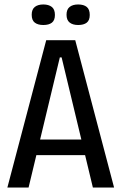

<svg xmlns="http://www.w3.org/2000/svg" viewBox="-20 -840 545 860"><path d="M13 0 187 -660H317L491 0H396L256 -583H248L108 0ZM109 -145V-215H400V-145ZM330 -728Q306 -728 292 -739Q278 -750 278 -774Q278 -798 292 -809Q306 -820 330 -820Q355 -820 368.5 -809Q382 -798 382 -773Q382 -749 368.5 -738.5Q355 -728 330 -728ZM174 -728Q150 -728 136 -738.5Q122 -749 122 -774Q122 -798 136 -809Q150 -820 174 -820Q198 -820 212 -809Q226 -798 226 -773Q226 -749 212.5 -738.5Q199 -728 174 -728Z"/></svg>

Font: Bricolage Grotesque 72pt SemiCondensed
Style: Regular
Weight: 400
Width: 4
Designer: Mathieu Triay
Foundry: Atelier Triay
Version: Version 1.001;gftools[0.9.33.dev8+g029e19f]